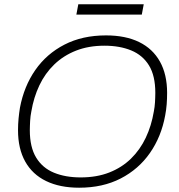

<svg xmlns="http://www.w3.org/2000/svg" viewBox="-20 -863 835 895"><path d="M349 12Q259 12 195 -19Q131 -50 97.5 -110Q64 -170 64 -256Q64 -284 66.5 -310Q69 -336 73 -361Q92 -461 144.5 -536.5Q197 -612 280.5 -655Q364 -698 474 -698Q565 -698 628.5 -667Q692 -636 725.5 -576Q759 -516 759 -430Q759 -403 757 -377Q755 -351 750 -325Q732 -226 679 -150Q626 -74 542.5 -31Q459 12 349 12ZM356 -36Q431 -36 489.5 -59Q548 -82 590.5 -123.5Q633 -165 659.5 -221Q686 -277 697 -343Q699 -354 700.5 -364.5Q702 -375 702.5 -386Q703 -397 703.5 -408Q704 -419 704 -430Q704 -510 674.5 -558Q645 -606 591.5 -628Q538 -650 467 -650Q393 -650 334.5 -627Q276 -604 233 -562.5Q190 -521 163.5 -465Q137 -409 126 -343Q124 -333 122.5 -322Q121 -311 120.5 -300Q120 -289 119.5 -278Q119 -267 119 -256Q119 -177 148.5 -128.5Q178 -80 231.5 -58Q285 -36 356 -36ZM336 -795 345 -843H650L641 -795Z"/></svg>

Font: Archivo SemiBold Thin
Style: Italic
Weight: 250
Italic angle: -10°
Version: Version 2.001